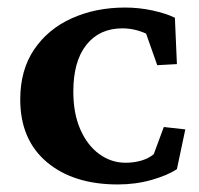

<svg xmlns="http://www.w3.org/2000/svg" viewBox="-20 -487 534 514"><path d="M295.4 6.8Q176.3 6.8 105.2 -53.2Q34.2 -113.3 34.2 -220.7Q34.2 -299.8 71.5 -354.7Q108.9 -409.7 172.6 -438.2Q236.3 -466.8 314.9 -466.8Q352.1 -466.8 388.2 -459Q424.3 -451.2 448.2 -439.5L453.6 -315.4L400.9 -312.5L371.1 -397Q340.3 -411.1 307.6 -411.1Q246.6 -411.1 211.4 -367.2Q176.3 -323.2 176.3 -241.7Q176.3 -183.1 195.1 -140.4Q213.9 -97.7 245.8 -74.5Q277.8 -51.3 316.4 -51.3Q337.9 -51.3 357.7 -56.9Q377.4 -62.5 391.6 -74.2L418.5 -147L476.1 -140.6L453.6 -34.2Q428.7 -17.6 386 -5.4Q343.3 6.8 295.4 6.8Z"/></svg>

Font: Lateef ExtraBold
Style: Regular
Weight: 800
Designer: SIL International
Foundry: SIL International
Version: Version 4.200